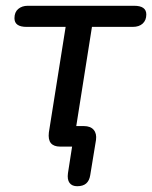

<svg xmlns="http://www.w3.org/2000/svg" viewBox="-20 -507 526 664"><path d="M247 137Q229 137 220.5 125.5Q212 114 215 92L234 -30L244 0H188Q166 0 156 -12Q146 -24 149 -49L207 -414H72Q30 -414 30 -444Q30 -465 43 -476Q56 -487 76 -487H444Q486 -487 486 -457Q486 -437 473.5 -425.5Q461 -414 439 -414H298L239 -41L229 -71H270Q293 -71 304 -58Q315 -45 312 -23L292 99Q289 118 278 127.5Q267 137 247 137Z"/></svg>

Font: Nunito Medium
Style: Italic
Weight: 500
Designer: Vernon Adams
Foundry: Vernon Adams
Version: Version 3.601